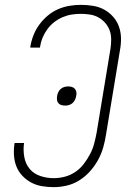

<svg xmlns="http://www.w3.org/2000/svg" viewBox="-20 -763 540 791"><path d="M201 8Q177 8 153 4Q129 0 108.5 -11Q88 -22 72 -39Q56 -56 47.5 -77.5Q39 -99 37.5 -124Q36 -149 40 -173Q40 -173 40 -173.5Q40 -174 40 -174H80Q80 -174 79.5 -173.5Q79 -173 79 -173Q75 -145 80 -116.5Q85 -88 102 -67.5Q119 -47 146 -38Q173 -29 201 -29Q224 -29 247 -35Q270 -41 290 -54.5Q310 -68 325 -87.5Q340 -107 351 -128Q362 -149 368 -171.5Q374 -194 378 -216L435 -561Q438 -581 438 -600.5Q438 -620 432 -637Q426 -654 414 -668Q402 -682 386 -691Q370 -700 351 -703Q332 -706 313 -706Q294 -706 275 -703Q256 -700 237.5 -692Q219 -684 203 -671.5Q187 -659 175 -642.5Q163 -626 155.5 -608Q148 -590 145 -570Q145 -570 145 -569Q145 -568 145 -567H105Q105 -568 105 -569Q105 -570 105 -571Q109 -595 118 -618Q127 -641 142 -661.5Q157 -682 176.5 -698.5Q196 -715 219 -725Q242 -735 266 -739Q290 -743 313 -743Q338 -743 363 -739Q388 -735 409 -723.5Q430 -712 446 -694Q462 -676 470 -653.5Q478 -631 478.5 -606Q479 -581 474 -555L417 -210Q413 -183 405.5 -156.5Q398 -130 384.5 -105Q371 -80 351.5 -58Q332 -36 307.5 -20.5Q283 -5 255.5 1.5Q228 8 201 8ZM249 -328Q241 -328 233.5 -330Q226 -332 221 -337.5Q216 -343 215 -350.5Q214 -358 215 -366Q216 -374 219.5 -382Q223 -390 229.5 -396Q236 -402 244.5 -404.5Q253 -407 261 -407Q268 -407 275.5 -405Q283 -403 288 -397.5Q293 -392 294.5 -384.5Q296 -377 294 -369Q293 -361 289.5 -353Q286 -345 279.5 -339Q273 -333 265 -330.5Q257 -328 249 -328Z"/></svg>

Font: Iosevka Curly XLtObl
Style: Regular
Weight: 200
Italic angle: -9°
Monospace: yes
Designer: Belleve Invis
Foundry: Belleve Invis
Version: Version 11.1.0; ttfautohint (v1.8.3)